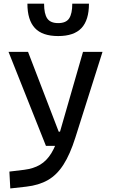

<svg xmlns="http://www.w3.org/2000/svg" viewBox="-20 -803 626 1057"><path d="M36.6 234.4 31.7 141.6 112.8 131.8Q164.1 125.5 200.4 104Q236.8 82.5 262.7 40.3Q288.6 -2 308.1 -70.3L437 -517.6H544.4L395 -45.9Q365.7 46.9 329.3 103.5Q293 160.2 243.4 188.5Q193.8 216.8 124.5 224.6ZM232.9 0 26.9 -517.6H134.3L303.2 -78.1H318.8V0ZM300.3 -604.5Q212.9 -604.5 171.9 -648.7Q130.9 -692.9 130.9 -782.7H222.7Q222.7 -726.6 240.2 -701.2Q257.8 -675.8 300.3 -675.8Q343.8 -675.8 360.8 -701.9Q377.9 -728 377.9 -782.7H469.7Q469.7 -692.4 428.5 -648.4Q387.2 -604.5 300.3 -604.5Z"/></svg>

Font: Cascadia Code
Style: Regular
Weight: 400
Monospace: yes
Designer: Aaron Bell
Foundry: Saja Typeworks
Version: Version 2106.017